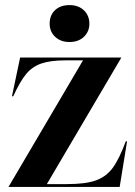

<svg xmlns="http://www.w3.org/2000/svg" viewBox="-20 -734 532 754"><path d="M14 -1 306 -497H238Q178 -497 142 -484.5Q106 -472 82 -442.5Q58 -413 32 -356H27L59 -508H456V-507L164 -11H243Q316 -11 356.5 -25.5Q397 -40 422.5 -74.5Q448 -109 474 -179H479L450 0H14ZM175 -641Q175 -674 196 -694Q217 -714 253 -714Q288 -714 309.5 -693.5Q331 -673 331 -641Q331 -610 309.5 -589.5Q288 -569 253 -569Q218 -569 196.5 -589.5Q175 -610 175 -641Z"/></svg>

Font: Nyght Serif Medium
Style: Regular
Weight: 500
Designer: Maksym Kobuzan
Version: Version 0.410